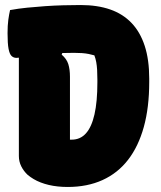

<svg xmlns="http://www.w3.org/2000/svg" viewBox="-20 -733 640 763"><path d="M573 -407Q573 -306 551.5 -228.5Q530 -151 489 -98Q448 -45 387.5 -17.5Q327 10 249 10Q229 10 210 8Q191 6 174 2Q157 -2 141.5 -8Q126 -14 113.5 -21.5Q101 -29 90 -38Q74 -53 64.5 -72Q55 -91 55 -113Q55 -168 55 -223.5Q55 -279 55 -336.5Q55 -394 55 -451Q55 -508 55 -565H246L225 -516Q245 -499 251.5 -478Q258 -457 258 -428Q258 -397 258 -366Q258 -335 258 -303Q258 -271 258 -240Q258 -209 258 -178Q260 -178 261 -178Q262 -178 262.5 -178Q263 -178 265 -178Q299 -178 321.5 -203Q344 -228 355.5 -278.5Q367 -329 367 -406V-416Q367 -438 366 -455Q365 -472 362.5 -486Q360 -500 355 -513Q345 -516 332.5 -518.5Q320 -521 305.5 -522Q291 -523 274 -523Q226 -523 187 -520Q148 -517 118.5 -513Q89 -509 70.5 -506Q52 -503 45 -503Q34 -503 26 -510.5Q18 -518 14 -539Q10 -560 10 -601Q10 -632 13 -654Q16 -676 20 -693Q53 -699 88 -702.5Q123 -706 159 -708.5Q195 -711 231 -712Q267 -713 300 -713Q367 -713 417.5 -695.5Q468 -678 502.5 -642Q537 -606 555 -551Q573 -496 573 -421Z"/></svg>

Font: Recursive Monospace Casual Black
Style: Regular
Weight: 900
Version: Version 1.047